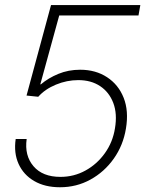

<svg xmlns="http://www.w3.org/2000/svg" viewBox="-20 -748 593 777"><path d="M222.7 9.8Q161.6 9.8 118.4 -15.4Q75.2 -40.5 55.2 -84.7Q35.2 -128.9 43.5 -185.5H87.9Q78.6 -118.7 115.5 -75.4Q152.3 -32.2 224.6 -32.2Q279.3 -32.2 325.9 -57.9Q372.6 -83.5 404.5 -128.2Q436.5 -172.9 445.3 -229Q455.1 -287.6 438.5 -331.3Q421.9 -375 385.3 -399.4Q348.6 -423.8 296.9 -423.8Q250.5 -423.8 206.3 -405.5Q162.1 -387.2 134.8 -356.4L87.4 -361.3L186.5 -727.5H547.9L540.5 -685.5H219.7L143.1 -406.7H145.5Q175.3 -432.1 216.1 -449Q256.8 -465.8 304.2 -465.8Q367.2 -465.8 413.3 -435.5Q459.5 -405.3 480.5 -352.1Q501.5 -298.8 489.7 -228Q478.5 -159.7 440.4 -106Q402.3 -52.2 345.9 -21.2Q289.6 9.8 222.7 9.8Z"/></svg>

Font: Inter 20pt ExtraLight
Style: Italic
Weight: 250
Italic angle: -9.3988°
Version: Version 4.001;git-66647c0bb